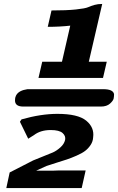

<svg xmlns="http://www.w3.org/2000/svg" viewBox="-20 -789 598 973"><path d="M57 -293Q61 -306 63 -308Q77 -331 119 -337H139H504Q553 -337 558 -312Q558 -301 556 -290Q554 -279 537.5 -264Q521 -249 491 -249H98Q56 -249 56 -280Q56 -289 57 -293ZM81 -172Q82 -174 85 -178Q88 -182 89 -184Q188 -212 271 -212Q375 -212 417 -177.5Q459 -143 452 -93Q451 -72 439 -54Q427 -36 411 -24Q395 -12 367.5 0Q340 12 319 19Q298 26 265.5 36Q233 46 216 52L163 76H246Q250 76 259 75.5Q268 75 273 75H414L394 164H12L29 85L148 24Q161 18 195 5Q229 -8 248 -16.5Q267 -25 286 -42Q305 -59 310 -80Q314 -100 297 -115Q280 -130 237 -130Q186 -130 153 -105L123 -86ZM222 -653 241 -736Q317 -736 364.5 -741Q412 -746 426.5 -752.5Q441 -759 458.5 -764Q476 -769 498 -769L430 -476H521L502 -394H175L194 -476H294L336 -659Q283 -653 222 -653Z"/></svg>

Font: Coval
Style: ExtraBold Italic
Weight: 800
Foundry: Context Ltd
Version: Version 001.000